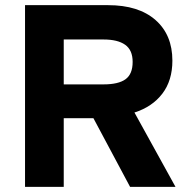

<svg xmlns="http://www.w3.org/2000/svg" viewBox="-20 -724 725 744"><path d="M660 0H484L342 -266H227V0H77V-704H399Q517 -704 582.5 -646.5Q648 -589 648 -489Q648 -412 609 -361Q570 -310 501 -288ZM227 -571V-397H381Q439 -397 466.5 -417Q494 -437 494 -484Q494 -530 465 -550.5Q436 -571 381 -571Z"/></svg>

Font: CBA Beacon Sans Extra Bold
Style: Regular
Weight: 800
Designer: Wei Huang
Foundry: Wei Huang
Version: Version 1.002